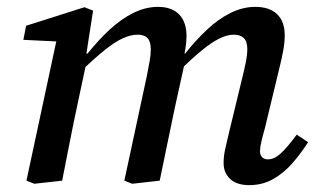

<svg xmlns="http://www.w3.org/2000/svg" viewBox="-20 -526 924 559"><path d="M80 9 57 0 150 -434 173 -404 48 -410 56 -451 226 -505 251 -495 230 -360H235L206 -224Q194 -168 183 -112Q172 -56 161 0ZM365 9 342 0 408 -307Q412 -328 415.5 -347Q419 -366 419 -382Q419 -405 409.5 -415Q400 -425 381 -425Q360 -425 336.5 -414Q313 -403 284.5 -380Q256 -357 219 -322L218 -370H235Q266 -409 299.5 -440Q333 -471 368.5 -488.5Q404 -506 440 -506Q480 -506 501.5 -484Q523 -462 523 -421Q523 -402 519.5 -382Q516 -362 513 -347L518 -344L490 -217Q479 -163 467.5 -109Q456 -55 445 0ZM706 13Q669 13 650 -5Q631 -23 631 -51Q631 -72 636 -93.5Q641 -115 647 -141L685 -298Q691 -322 695.5 -344Q700 -366 700 -383Q700 -405 690 -415Q680 -425 661 -425Q641 -425 618 -413.5Q595 -402 566.5 -378.5Q538 -355 500 -318L499 -370H519Q550 -409 583 -440Q616 -471 651.5 -488.5Q687 -506 723 -506Q765 -506 787 -484.5Q809 -463 809 -423Q809 -401 804 -375.5Q799 -350 793 -326L751 -152Q745 -131 741 -114Q737 -97 737 -86Q737 -75 743 -68.5Q749 -62 760 -62Q778 -62 796.5 -78.5Q815 -95 844 -134L877 -112Q856 -79 831 -50.5Q806 -22 775 -4.5Q744 13 706 13Z"/></svg>

Font: Source Serif 4 Medium
Style: Italic
Weight: 500
Italic angle: -12°
Designer: Frank Grießhammer
Foundry: Adobe Systems Incorporated
Version: Version 4.004;hotconv 1.0.116;makeotfexe 2.5.65601